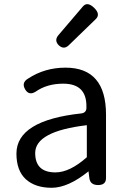

<svg xmlns="http://www.w3.org/2000/svg" viewBox="-20 -878 604 911"><path d="M291 -557Q483 -557 483 -334V-33Q483 0 445.5 0Q408 0 404 -33L400 -65Q303 13 225 13Q147 13 102 -28Q58 -69 58 -149Q58 -307 367 -340Q392 -344 390 -371Q392 -481 280 -481Q203 -481 149 -443Q117 -423 99 -454.5Q81 -486 113 -505Q192 -557 291 -557ZM392 -284Q147 -255 147 -152Q147 -60 243 -60Q311 -60 392 -132ZM306 -663Q283 -641 259 -663Q236 -686 257 -711L373 -847Q394 -872 426 -841.5Q458 -811 435 -788Z"/></svg>

Font: Raw Maruko Gothic CJK TC
Style: Regular
Weight: 400
Version: Version 1.001